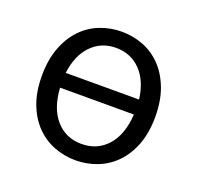

<svg xmlns="http://www.w3.org/2000/svg" viewBox="-97 -601 735 716"><g transform="rotate(20 271.0 -243.0)"><path d="M271 12Q226 12 185 -4Q144 -20 113 -52Q82 -84 64 -131.5Q46 -179 46 -242Q46 -305 64 -353Q82 -401 113 -433.5Q144 -466 185 -482Q226 -498 271 -498Q316 -498 357 -482Q398 -466 429 -433.5Q460 -401 478 -353Q496 -305 496 -242Q496 -179 478 -131.5Q460 -84 429 -52Q398 -20 357 -4Q316 12 271 12ZM271 -434Q213 -434 174 -394Q135 -354 126 -282H417Q408 -354 369 -394Q330 -434 271 -434ZM271 -53Q334 -53 373.5 -97.5Q413 -142 418 -223H125Q130 -142 169.5 -97.5Q209 -53 271 -53Z"/></g></svg>

Font: Giro Regular
Style: Regular
Weight: 400
Designer: Paul D. Hunt
Foundry: Adobe Systems Incorporated
Version: Version 1.000;PS 1.0;hotconv 1.0.88;makeotf.lib2.5.647800